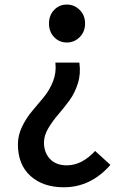

<svg xmlns="http://www.w3.org/2000/svg" viewBox="-20 -584 540 821"><path d="M252.9 216.8Q164.1 216.8 110.4 168.5Q56.6 120.1 56.6 33.2Q56.6 -5.9 74.7 -43Q92.8 -80.1 117.7 -109.4Q142.6 -138.7 167.5 -168.9Q192.4 -199.2 207 -236.8Q221.7 -274.4 216.8 -316.4H319.3Q326.2 -269.5 313 -227.5Q299.8 -185.5 276.4 -153.8Q252.9 -122.1 228.5 -93.8Q204.1 -65.4 186 -34.7Q168 -3.9 168 25.4Q168 68.4 193.8 95.7Q219.7 123 265.6 123Q330.1 123 386.7 61.5L452.1 121.1Q368.2 216.8 252.9 216.8ZM320.8 -425.3Q297.9 -402.3 265.6 -402.3Q233.4 -402.3 211.4 -425.3Q189.5 -448.2 189.5 -483.4Q189.5 -518.6 211.4 -541.5Q233.4 -564.5 265.6 -564.5Q297.9 -564.5 320.8 -541.5Q343.8 -518.6 343.8 -483.4Q343.8 -448.2 320.8 -425.3Z"/></svg>

Font: GenEi Gothic M SemiBold
Style: Regular
Weight: 500
Designer: o_tamon (Modified); [Source Han Sans]
Ryoko NISHIZUKA  (kana & ideographs); Paul D. Hunt (Latin, Greek & Cyrillic); Wenl
Version: Version 1.1a;Original Version 1.004